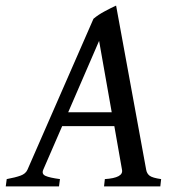

<svg xmlns="http://www.w3.org/2000/svg" viewBox="-40 -663 627 683"><path d="M202.6 -263.7H357.4L312.5 -517.6ZM366.7 -214.4H181.2L113.8 -59.1Q107.4 -43.9 121.8 -37.4Q136.2 -30.8 173.3 -25.9L169.9 0H-19.5L-16.1 -25.9Q15.1 -31.7 33.2 -38.3Q51.3 -44.9 57.6 -59.1L292.5 -596.2Q309.1 -610.4 332.8 -623Q356.4 -635.7 373 -643.1L480 -59.1Q482.4 -45.4 492.4 -37.8Q502.4 -30.3 533.2 -25.9L530.3 0H330.1L333 -25.9Q399.9 -30.3 394 -59.1Z"/></svg>

Font: Gentium Book Plus
Style: Italic
Weight: 400
Italic angle: -8°
Designer: Victor Gaultney, Annie Olsen, Iska Routamaa, Becca Hirsbrunner
Foundry: SIL International
Version: Version 6.101